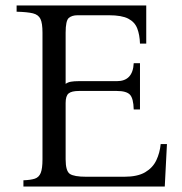

<svg xmlns="http://www.w3.org/2000/svg" viewBox="-20 -685 668 705"><path d="M66 0V-23Q93 -24 108 -29Q123 -34 129.5 -50Q136 -66 136 -100V-565Q136 -600 128.5 -615.5Q121 -631 101 -636Q81 -641 41 -642V-665H517V-525H494Q493 -557 484 -580.5Q475 -604 451 -616.5Q427 -629 380 -629H265Q244 -629 232.5 -619Q221 -609 221 -565V-377Q229 -383 240.5 -385Q252 -387 268 -387H409Q468 -387 471 -453H494V-283H471Q470 -324 457 -337.5Q444 -351 409 -351H270Q243 -351 232 -342Q221 -333 221 -307V-100Q221 -57 236.5 -46.5Q252 -36 297 -36H436Q485 -36 513 -52.5Q541 -69 554 -96.5Q567 -124 570 -156H593L585 0Z"/></svg>

Font: Bona Nova SC
Style: Regular
Weight: 400
Designer: Mateusz Machalski
Foundry: Capitalics
Version: Version 4.001; ttfautohint (v1.8.4.7-5d5b)